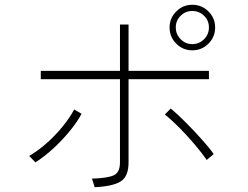

<svg xmlns="http://www.w3.org/2000/svg" viewBox="-20 -816 1040 805"><path d="M377 -31Q377 -32 374 -40.5Q371 -49 368.5 -58Q366 -67 365 -67Q431 -69 457 -81Q483 -93 483 -135V-484H151V-519H483V-713H519V-519H856V-484H519V-135Q519 -77 487 -56Q455 -35 377 -31ZM786 -605Q747 -605 719 -633Q691 -661 691 -701Q691 -740 719 -768Q747 -796 786 -796Q826 -796 854 -768Q882 -740 882 -701Q882 -661 854 -633Q826 -605 786 -605ZM786 -631Q815 -631 835.5 -651.5Q856 -672 856 -701Q856 -730 835.5 -750Q815 -770 786 -770Q758 -770 737.5 -750Q717 -730 717 -701Q717 -672 737.5 -651.5Q758 -631 786 -631ZM128 -135Q128 -136 121.5 -142.5Q115 -149 109 -155.5Q103 -162 102 -162Q140 -184 176.5 -216.5Q213 -249 243 -286Q273 -323 291 -357L322 -339Q304 -305 272.5 -266.5Q241 -228 203.5 -193.5Q166 -159 128 -135ZM847 -145Q827 -174 797 -209.5Q767 -245 734 -278.5Q701 -312 671 -336L696 -361Q725 -337 760 -301.5Q795 -266 826.5 -231Q858 -196 876 -170Q876 -170 869 -164Q862 -158 854.5 -152Q847 -146 847 -145Z"/></svg>

Font: Zen Kaku Gothic New Light
Style: Regular
Weight: 300
Designer: Yoshimichi Ohira
Foundry: Positype
Version: Version 1.002